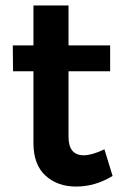

<svg xmlns="http://www.w3.org/2000/svg" viewBox="-20 -680 455 706"><path d="M364 -131 394 -33Q330 6 260 6Q191 6 147 -34.5Q103 -75 103 -154V-418H28L27 -513H103V-660H232V-513H385V-418H232V-177Q232 -109 288 -109Q318 -109 364 -131Z"/></svg>

Font: Montserrat arm Medium
Style: Regular
Weight: 500
Designer: Julieta Ulanovsky
Foundry: Julieta Ulanovsky
Version: Version 6.000;PS 006.000;hotconv 1.0.88;makeotf.lib2.5.64775